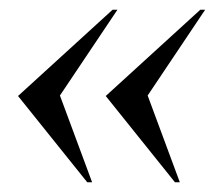

<svg xmlns="http://www.w3.org/2000/svg" viewBox="-20 -444 458 394"><path d="M17 -247 211 -424H221L103 -248L169 -70H159ZM197 -247 391 -424H401L283 -248L349 -70H339Z"/></svg>

Font: Spectral SC
Style: Italic
Weight: 400
Italic angle: -10°
Designer: Jean-Baptiste Levee
Foundry: Production Type
Version: Version 2.001